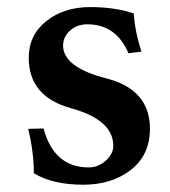

<svg xmlns="http://www.w3.org/2000/svg" viewBox="-20 -502 472 532"><path d="M210.9 9.8Q126 9.8 73.7 -22Q73.7 -81.1 58.1 -145L100.6 -146Q129.9 -38.1 225.6 -38.1Q252.4 -38.1 273.2 -56.9Q293.9 -75.7 293.9 -98.1Q293.9 -169.9 176.8 -202.1Q59.6 -234.4 59.6 -341.8Q59.6 -404.8 108.4 -443.6Q157.2 -482.4 230 -482.4Q298.3 -482.4 350.6 -464.8Q354 -413.1 372.1 -358.9L335.9 -354.5Q301.8 -434.6 222.2 -434.6Q192.9 -434.6 173.8 -417Q154.8 -399.4 154.8 -376Q154.8 -315.4 275.1 -284.7Q395.5 -253.9 395.5 -145Q395.5 -72.8 342.8 -31.5Q290 9.8 210.9 9.8Z"/></svg>

Font: Kelvinch
Style: Bold
Weight: 700
Designer: Paul James Miller
Foundry: High-Logic / Made with FontCreator
Version: Version 3.501;March 28, 2021;FontCreator 13.0.0.2683 64-bit